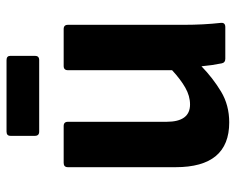

<svg xmlns="http://www.w3.org/2000/svg" viewBox="-87 -623 722 588"><g transform="rotate(-90 274.0 -329.0)"><path d="M193 12Q56 12 56 -152V-482Q56 -495 69 -495H182Q195 -495 195 -482V-180Q195 -108 248 -108Q274 -108 299.5 -122.5Q325 -137 353 -163V-482Q353 -495 366 -495H479Q492 -495 492 -482V-127Q492 -97 493.5 -68.5Q495 -40 498 -13Q499 0 485 0H388Q376 0 374 -11Q368 -40 365 -73Q329 -38 287.5 -13Q246 12 193 12ZM165 -570Q152 -570 152 -583V-658Q152 -670 165 -670H384Q397 -670 397 -658V-583Q397 -570 384 -570Z"/></g></svg>

Font: Sofia Sans ExtraBold
Style: Regular
Weight: 800
Designer: Botio Nikoltchev, Ani Petrova
Foundry: lettersoup
Version: Version 4.101; ttfautohint (v1.8.4.7-5d5b)